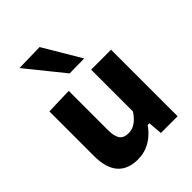

<svg xmlns="http://www.w3.org/2000/svg" viewBox="-224 -891 1018 1018"><g transform="rotate(-45 285.0 -382.0)"><path d="M204.5 13.5Q129.5 13.5 91 -31Q52.5 -75.5 52.5 -163.5Q52.5 -197 52.5 -221.5Q52.5 -246 52.5 -272Q52.5 -321.5 52.5 -359.2Q52.5 -397 52.5 -430.2Q52.5 -463.5 52.5 -499L202 -503.5Q202 -450 202 -398.2Q202 -346.5 202 -291V-208Q202 -164.5 216.5 -142.2Q231 -120 268.5 -120Q289 -120 306.8 -128.8Q324.5 -137.5 339 -152.2Q353.5 -167 365.5 -185V-291Q365.5 -346.5 365.5 -396.2Q365.5 -446 365.5 -499H515Q515 -446 515 -394Q515 -342 515 -272V-216Q515 -154 515 -103.8Q515 -53.5 515 0H389.5L383 -79.5H370Q353.5 -55.5 329.8 -34.2Q306 -13 274.8 0.2Q243.5 13.5 204.5 13.5ZM271 -565.5Q244 -599 216.2 -633.2Q188.5 -667.5 160.2 -702.8Q132 -738 103 -773.5L257 -777Q288 -724.5 319.2 -672.2Q350.5 -620 381.5 -567Z"/></g></svg>

Font: Commissioner Thin
Style: Bold
Weight: 700
Version: Version 1.001;gftools[0.9.23]